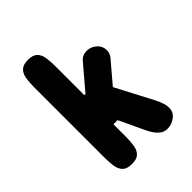

<svg xmlns="http://www.w3.org/2000/svg" viewBox="-198 -787 891 891"><g transform="rotate(-45 247.5 -341.5)"><path d="M73.2 -109.4V-575.2Q73.2 -605 77.1 -629.6Q81.1 -654.3 95.9 -668.9Q110.8 -683.6 142.6 -683.6Q174.8 -683.6 189.5 -668.9Q204.1 -654.3 208 -629.9Q211.9 -605.5 211.9 -575.2V-382.8H219.7L320.3 -501Q336.9 -520.5 365.2 -520.5Q391.1 -520.5 412.4 -502.2Q433.6 -483.9 433.6 -455.1Q433.6 -435.5 419.9 -418.9L332 -315.4L427.7 -132.8Q436.5 -115.2 442.9 -97.4Q449.2 -79.6 449.2 -63.5Q449.2 -33.2 425.5 -16.1Q401.9 1 374 1Q354 1 338.4 -11.2Q322.8 -23.4 312 -41Q301.3 -58.6 293.9 -75.2L239.3 -191.4H211.9V-109.4Q211.9 -79.1 208 -54.2Q204.1 -29.3 189.5 -14.6Q174.8 0 142.6 0Q110.8 0 95.9 -14.6Q81.1 -29.3 77.1 -54.2Q73.2 -79.1 73.2 -109.4Z"/></g></svg>

Font: Dangrek
Style: Regular
Weight: 400
Designer: Danh Hong
Version: Version 8.001; ttfautohint (v1.8.3)